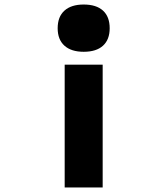

<svg xmlns="http://www.w3.org/2000/svg" viewBox="-20 -646 740 849"><path d="M434 183H266V-360H434ZM350 -626Q406 -626 435.5 -599Q465 -572 465 -521Q465 -471 435.5 -444Q406 -417 350 -417Q295 -417 265 -444Q235 -471 235 -521Q235 -572 265 -599Q295 -626 350 -626Z"/></svg>

Font: Martian Mono
Style: Bold
Weight: 700
Designer: Roman Shamin
Foundry: Evil Martians
Version: Version 1.000